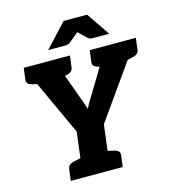

<svg xmlns="http://www.w3.org/2000/svg" viewBox="-133 -1046 1029 1153"><g transform="rotate(-15 381.5 -469.5)"><path d="M240 0 274 -277 66 -729H215Q236 -729 248 -718.5Q260 -708 266 -692L343 -480Q352 -455 360 -433.5Q368 -412 374 -391Q381 -407 394 -429Q407 -451 425 -480L553 -692Q561 -706 578 -717.5Q595 -729 613 -729H763L443 -277L409 0ZM205 -666 213 -729H287L279 -666ZM535 -666 543 -729H617L609 -666ZM163 -729 134 -611 91 -620Q74 -624 64.5 -632.5Q55 -641 57 -658L66 -729ZM353 -729 344 -658Q342 -641 330.5 -632.5Q319 -624 300 -620L255 -611L256 -729ZM573 -729 544 -611 501 -620Q484 -624 474.5 -632.5Q465 -641 467 -658L476 -729ZM763 -729 754 -658Q752 -641 740.5 -632.5Q729 -624 710 -620L665 -611L666 -729ZM163 0 172 -71Q174 -88 185.5 -96.5Q197 -105 216 -109L261 -118L260 0ZM389 0 418 -118 461 -109Q478 -105 487.5 -96.5Q497 -88 495 -71L486 0ZM235 -794 370 -939H516L615 -794H512Q494 -794 483 -804L432 -853L373 -804Q369 -800 360 -797Q351 -794 342 -794Z"/></g></svg>

Font: Aleo Black
Style: Italic
Weight: 900
Italic angle: -7°
Designer: Alessio Laiso
Foundry: Alessio Laiso
Version: Version 2.001;gftools[0.9.29]